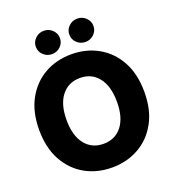

<svg xmlns="http://www.w3.org/2000/svg" viewBox="-165 -1061 1077 1197"><g transform="rotate(-20 373.5 -462.5)"><path d="M373.5 11.7Q274.4 11.7 195.6 -32.7Q116.7 -77.1 70.6 -161.1Q24.4 -245.1 24.4 -363.3Q24.4 -482.4 70.6 -566.4Q116.7 -650.4 195.6 -694.8Q274.4 -739.3 373.5 -739.3Q471.7 -739.3 550.8 -694.8Q629.9 -650.4 676 -566.4Q722.2 -482.4 722.2 -363.3Q722.2 -244.1 676 -160.4Q629.9 -76.7 550.8 -32.5Q471.7 11.7 373.5 11.7ZM373.5 -145.5Q450.7 -145.5 495.6 -202.6Q540.5 -259.8 540.5 -363.3Q540.5 -467.3 495.6 -524.7Q450.7 -582 373.5 -582Q296.4 -582 251.2 -524.7Q206.1 -467.3 206.1 -363.3Q206.1 -259.8 251.2 -202.6Q296.4 -145.5 373.5 -145.5ZM262.2 -780.8Q229.5 -780.8 205.8 -803.5Q182.1 -826.2 182.1 -858.4Q182.1 -890.1 205.8 -912.8Q229.5 -935.5 262.2 -935.5Q295.4 -935.5 318.8 -912.8Q342.3 -890.1 342.3 -858.4Q342.3 -826.2 318.8 -803.5Q295.4 -780.8 262.2 -780.8ZM484.4 -780.8Q451.2 -780.8 427.7 -803.5Q404.3 -826.2 404.3 -858.4Q404.3 -890.1 427.7 -912.8Q451.2 -935.5 484.4 -935.5Q517.6 -935.5 541 -912.8Q564.5 -890.1 564.5 -858.4Q564.5 -826.2 541 -803.5Q517.6 -780.8 484.4 -780.8Z"/></g></svg>

Font: Inter Display Extra Bold
Style: Regular
Weight: 800
Designer: Rasmus Andersson
Foundry: rsms
Version: Version 4.000;git-4fc901f